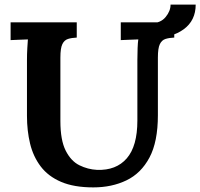

<svg xmlns="http://www.w3.org/2000/svg" viewBox="-20 -797 869 833"><path d="M313 -634Q291 -633 275 -628Q259 -623 250.5 -605.5Q242 -588 242 -547V-272Q242 -189 265 -143.5Q288 -98 324.5 -80Q361 -62 401 -60Q484 -57 530 -110Q576 -163 576 -274V-536Q576 -563 577 -588Q578 -613 580 -626Q564 -625 539.5 -624.5Q515 -624 504 -623V-700H736V-634Q714 -633 698 -628Q682 -623 673.5 -605.5Q665 -588 665 -547V-297Q665 -182 628.5 -113.5Q592 -45 528.5 -14.5Q465 16 385 16Q301 16 245 -8Q189 -32 156.5 -75Q124 -118 110.5 -174Q97 -230 97 -294V-536Q97 -563 98.5 -588Q100 -613 101 -626Q85 -625 61 -624.5Q37 -624 26 -623V-700H313ZM639 -632V-697Q677 -697 698.5 -723Q720 -749 720 -777H829Q829 -708 777 -670Q725 -632 639 -632Z"/></svg>

Font: Lora
Style: Bold
Weight: 700
Designer: Olga Karpushina, Alexei Vanyashin (Cyrillic)
Foundry: Cyreal
Version: Version 3.006; ttfautohint (v1.8.4.7-5d5b);gftools[0.9.30]